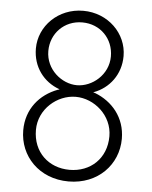

<svg xmlns="http://www.w3.org/2000/svg" viewBox="-52 -754 638 807"><g transform="rotate(5 267.0 -350.0)"><path d="M82 -535C82 -457 128 -397 195 -373C195 -372 195 -372 196 -372C193 -371 191 -371 189 -370C114 -342 59 -278 59 -188C59 -79 143 10 267 10C391 10 475 -79 475 -188C475 -278 419 -342 346 -370C343 -371 341 -371 338 -372C339 -372 339 -372 340 -373C405 -397 452 -457 452 -535C452 -630 372 -710 267 -710C162 -710 82 -630 82 -535ZM135 -529C135 -603 191 -661 267 -661C344 -661 399 -603 399 -529C399 -451 331 -396 267 -396C203 -396 135 -451 135 -529ZM112 -194C112 -282 189 -347 267 -347C345 -347 422 -282 422 -194C422 -100 355 -39 267 -39C179 -39 112 -100 112 -194Z"/></g></svg>

Font: Jost Light
Style: Regular
Weight: 300
Version: Version 3.710